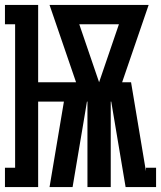

<svg xmlns="http://www.w3.org/2000/svg" viewBox="-25 -755 650 775"><path d="M-5 0V-78H36V-657H-5V-735H129V-423H282L175 -735H575L468 -423H504L564 -64V-78H605V0H482L424 -345H422V0H328V-345H326L312 -261L268 0H175L233 -345H129V0ZM375 -423 455 -657H295Z"/></svg>

Font: Iosevka Slab XBdEx
Style: Regular
Weight: 800
Width: 7
Monospace: yes
Designer: Belleve Invis
Foundry: Belleve Invis
Version: Version 11.1.0; ttfautohint (v1.8.3)